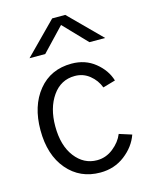

<svg xmlns="http://www.w3.org/2000/svg" viewBox="-120 -861 742 955"><g transform="rotate(-15 251.0 -383.5)"><path d="M43 0ZM43 -262.7Q43 -387.7 106.4 -465.3Q169.9 -543 277.3 -543Q347.7 -543 397.9 -502.4Q448.2 -461.9 464.8 -406.2L400.4 -387.7Q385.7 -426.8 353 -453.1Q320.3 -479.5 277.3 -479.5Q205.1 -479.5 162.1 -418Q119.1 -356.4 119.1 -262.7Q119.1 -163.1 164.1 -104.5Q209 -45.9 277.3 -45.9Q323.2 -45.9 360.8 -75.7Q398.4 -105.5 414.1 -144.5L478.5 -124Q458 -65.4 403.8 -23.9Q349.6 17.6 277.3 17.6Q172.9 17.6 107.9 -58.6Q43 -134.8 43 -262.7ZM83 -623 243.2 -785.2H310.5L472.7 -623H391.6L277.3 -742.2L164.1 -623Z"/></g></svg>

Font: Batunionen A1
Style: Regular
Weight: 400
Designer: HanYang I&C Co.,Ltd.
Foundry: HanYang I&C Co.,Ltd.
Version: Version 2.50; ttfautohint (v1.6)